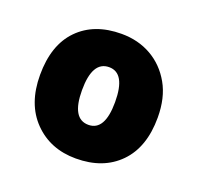

<svg xmlns="http://www.w3.org/2000/svg" viewBox="-76 -804 545 529"><g transform="rotate(20 196.0 -539.0)"><path d="M369 -539Q369 -452 322 -404Q275 -356 195 -356Q120 -356 72 -405Q24 -454 24 -539Q24 -627 70.5 -674.5Q117 -722 197 -722Q246 -722 284.5 -700Q323 -678 346 -637.5Q369 -597 369 -539ZM147 -539Q147 -455 196 -455Q244 -455 244 -539Q244 -624 196 -624Q147 -624 147 -539Z"/></g></svg>

Font: Noto Sans Lao Black
Style: Regular
Weight: 900
Designer: Monotype Design Team
Foundry: Monotype Imaging Inc.
Version: Version 2.003; ttfautohint (v1.8.4.7-5d5b)